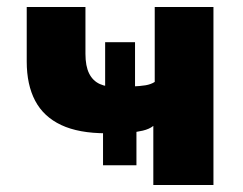

<svg xmlns="http://www.w3.org/2000/svg" viewBox="-20 -526 691 546"><path d="M416 0V-168Q405 -159 386 -154.5Q367 -150 344 -148L368 -174V-56H273V-174L282 -147Q204 -147 154 -170.5Q104 -194 80 -239.5Q56 -285 56 -351V-506H223V-373Q223 -338 233.5 -317Q244 -296 264 -287Q284 -278 313 -279L279 -261V-406H364V-261L355 -280Q379 -281 394 -283.5Q409 -286 420 -293V-506H587V0Z"/></svg>

Font: Nunito Sans 7pt Condensed Black
Style: Regular
Weight: 900
Width: 3
Designer: Vernon Adams
Foundry: Vernon Adams
Version: Version 3.101;gftools[0.9.27]